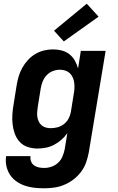

<svg xmlns="http://www.w3.org/2000/svg" viewBox="-20 -795 640 1038"><path d="M219 223Q192 223 165 220Q138 217 113.5 208.5Q89 200 68 185Q47 170 33.5 149Q20 128 14.5 102Q9 76 13 49H145Q143 64 148 77.5Q153 91 164 99Q175 107 189.5 110Q204 113 219 113Q239 113 259 106Q279 99 294.5 84.5Q310 70 318 50.5Q326 31 330 11L344 -75Q330 -55 311.5 -39Q293 -23 272 -12Q251 -1 228 3.5Q205 8 183 8Q155 8 129.5 -0.5Q104 -9 86.5 -28Q69 -47 60 -72Q51 -97 48 -124Q45 -151 47 -178.5Q49 -206 54 -234L70 -334Q74 -358 81 -382Q88 -406 100.5 -428.5Q113 -451 131 -470.5Q149 -490 171 -503Q193 -516 217.5 -522Q242 -528 266 -528Q291 -528 314 -522Q337 -516 355 -502Q373 -488 384.5 -467.5Q396 -447 402 -425L417 -520H551L460 29Q455 56 445.5 83Q436 110 418.5 133.5Q401 157 377.5 175Q354 193 327.5 204Q301 215 273.5 219Q246 223 219 223ZM254 -102Q273 -102 291.5 -107Q310 -112 325.5 -124Q341 -136 350.5 -153.5Q360 -171 363 -189L379 -289Q382 -304 382.5 -319.5Q383 -335 381 -349.5Q379 -364 373 -377Q367 -390 357 -399.5Q347 -409 333 -413.5Q319 -418 303 -418Q284 -418 265 -410.5Q246 -403 232 -388Q218 -373 210.5 -354Q203 -335 200 -316L184 -216Q182 -202 181 -188.5Q180 -175 182 -162Q184 -149 190 -137Q196 -125 205.5 -117Q215 -109 228 -105.5Q241 -102 254 -102ZM325 -571 272 -629 449 -775 513 -705Z"/></svg>

Font: Iosevka SS04 XBd Ex
Style: Italic
Weight: 800
Width: 7
Italic angle: -9°
Monospace: yes
Designer: Belleve Invis
Foundry: Belleve Invis
Version: Version 19.0.0; ttfautohint (v1.8.4)